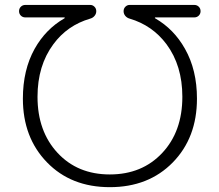

<svg xmlns="http://www.w3.org/2000/svg" viewBox="-20 -774 893 782"><path d="M73.2 -372.1Q73.2 -489.3 121.1 -575.2Q166 -655.3 242.2 -699.2Q244.1 -700.2 243.7 -701.7Q243.2 -703.1 242.2 -703.1H83Q72.3 -703.1 64.9 -710.4Q57.6 -717.8 57.6 -728.5Q57.6 -739.3 64.9 -746.6Q72.3 -753.9 83 -753.9H347.7Q357.4 -753.9 364.7 -746.6Q372.1 -739.3 372.1 -728.5Q372.1 -717.8 365.2 -709.5Q358.4 -701.2 347.7 -698.2Q253.9 -670.9 197.3 -593.8Q132.8 -506.8 132.8 -379.9Q132.8 -239.3 214.4 -151.4Q295.9 -63.5 427.2 -63.5Q558.6 -63.5 640.6 -150.9Q722.7 -238.3 722.7 -379.9Q722.7 -506.8 658.2 -593.8Q600.6 -670.9 507.8 -698.2Q497.1 -701.2 490.2 -709.5Q483.4 -717.8 483.4 -728.5Q483.4 -739.3 490.7 -746.6Q498 -753.9 507.8 -753.9H771.5Q782.2 -753.9 789.6 -746.6Q796.9 -739.3 796.9 -728.5Q796.9 -717.8 789.6 -710.4Q782.2 -703.1 771.5 -703.1H613.3Q611.3 -703.1 610.8 -701.7Q610.4 -700.2 612.3 -699.2Q688.5 -655.3 733.4 -575.2Q782.2 -489.3 782.2 -372.1Q782.2 -212.9 683.6 -112.3Q585 -11.7 427.2 -11.7Q269.5 -11.7 171.4 -112.8Q73.2 -213.9 73.2 -372.1Z"/></svg>

Font: irohamaru Light
Style: Regular
Weight: 200
Designer: [Source Han Sans]
Ryoko NISHIZUKA  (kana & ideographs); Paul D. Hunt (Latin, Greek & Cyrillic); Wenlong ZHANG  (bopomofo
Version: Version 1.01